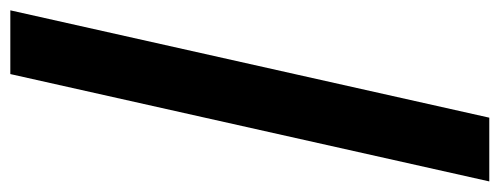

<svg xmlns="http://www.w3.org/2000/svg" viewBox="-318 -530 968 372"><g transform="rotate(90 166.0 -344.0)"><path d="M0 120 208 -808H331.5L123.5 120Z"/></g></svg>

Font: Encode Sans SmCnd SmBold
Style: Regular
Weight: 600
Width: 4
Designer: Multiple Designers
Foundry: Impallari Type
Version: Version 3.002; ttfautohint (v1.8.3) -l 8 -r 50 -G 200 -x 14 